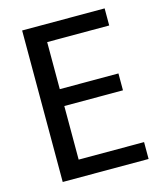

<svg xmlns="http://www.w3.org/2000/svg" viewBox="-108 -770 743 879"><g transform="rotate(-15 263.0 -331.0)"><path d="M455 -386V-306H177V-52H487V28H80V-690H471V-609H177V-386Z"/></g></svg>

Font: LINE Seed Sans KR Regular
Style: Regular
Weight: 400
Designer: LINE VX Design & Sandoll Inc & Dalton Maag Ltd
Foundry: Sandoll Inc.
Version: Version 1.000